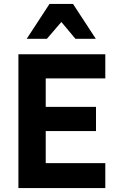

<svg xmlns="http://www.w3.org/2000/svg" viewBox="-20 -950 601 970"><path d="M73 0H512V-126H211V-288H465V-410H211V-554H512V-676H73ZM361 -754H464L349 -930H230L115 -754H217L290 -839Z"/></svg>

Font: Fog Sans
Style: Bold
Weight: 700
Foundry: Intel Corporation
Version: Version 1.00